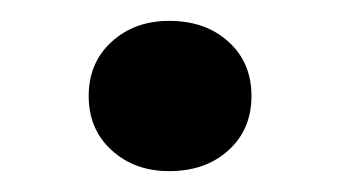

<svg xmlns="http://www.w3.org/2000/svg" viewBox="-20 -431 324 184"><path d="M142 -267Q109 -267 87 -287Q65 -307 65 -339Q65 -371 87 -391Q109 -411 142 -411Q177 -411 199 -391Q221 -371 221 -339Q221 -307 199 -287Q177 -267 142 -267Z"/></svg>

Font: Roboto Serif
Style: Regular
Weight: 400
Designer: Greg Gazdowicz
Foundry: Commercial Type
Version: Version 1.008